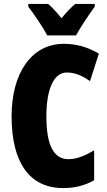

<svg xmlns="http://www.w3.org/2000/svg" viewBox="-20 -947 547 977"><path d="M220 -767H367C388 -806 434 -875 462 -913V-927H363C343 -911 320 -887 293 -854C267 -886 245 -910 225 -927H124V-913C150 -880 203 -802 220 -767ZM320 -578C363 -578 400 -561 438 -534L483 -674C426 -708 368 -724 305 -724C140 -724 39 -575 39 -355C39 -119 131 10 301 10C360 10 413 -3 459 -30V-182C416 -157 374 -137 328 -137C253 -137 216 -209 216 -354C216 -493 253 -578 320 -578Z"/></svg>

Font: Noto Sans Thai ExtCond Blk
Style: Regular
Weight: 900
Width: 2
Designer: Monotype Design Team
Foundry: Monotype Imaging Inc.
Version: Version 2.002